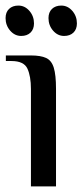

<svg xmlns="http://www.w3.org/2000/svg" viewBox="-24 -669 296 689"><path d="M87 0V-350Q87 -395 74.5 -422.5Q62 -450 17 -450H-3V-470H87Q122 -470 141.5 -461Q161 -452 169 -426Q177 -400 177 -350V0ZM52 -540Q29 -540 12.5 -559Q-4 -578 -4 -604Q-4 -625 8.5 -637Q21 -649 42 -649Q65 -649 81.5 -630Q98 -611 98 -585Q98 -564 85.5 -552Q73 -540 52 -540ZM206 -540Q183 -540 166.5 -559Q150 -578 150 -604Q150 -625 162.5 -637Q175 -649 196 -649Q219 -649 235.5 -630Q252 -611 252 -585Q252 -564 239.5 -552Q227 -540 206 -540Z"/></svg>

Font: El Messiri
Style: Regular
Weight: 400
Designer: Mohamed Gaber
Foundry: Kief Type Foundry
Version: Version 2.020